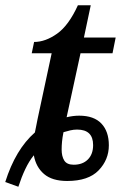

<svg xmlns="http://www.w3.org/2000/svg" viewBox="-38 -679 470 732"><path d="M-18 15Q21 -109 95 -174Q97 -186 100 -198.5Q103 -211 105 -224L159 -476H83L92 -519Q135 -519 179.5 -550.5Q224 -582 259 -659H308L282 -536H403L391 -476H269L216 -232Q241 -238 264 -238Q320 -238 348.5 -208Q377 -178 377 -125Q377 -70 338 -29.5Q299 11 218 11Q161 11 130 -15.5Q99 -42 91 -87Q73 -65 58.5 -34.5Q44 -4 32 33ZM243 -51Q277 -51 297 -71Q317 -91 317 -126Q317 -185 256 -185Q243 -185 230 -182Q217 -179 204 -175Q200 -155 198.5 -139Q197 -123 197 -109Q197 -83 207 -67Q217 -51 243 -51Z"/></svg>

Font: Noto Serif Medium
Style: Italic
Weight: 500
Italic angle: -12°
Designer: Monotype Design Team
Foundry: Monotype Imaging Inc.
Version: Version 2.014; ttfautohint (v1.8.4.7-5d5b)